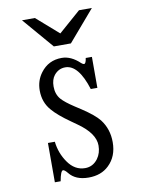

<svg xmlns="http://www.w3.org/2000/svg" viewBox="-88 -829 676 909"><g transform="rotate(-10 250.0 -374.0)"><path d="M209 -620.1 82 -768.1H144L250 -675.3L356 -768.1H418L291 -620.1ZM102.1 -174.8H135.3Q141.6 -118.7 172.9 -74.2Q205.6 -26.9 255.4 -26.9Q293 -26.9 316.9 -59.1Q335.9 -85.4 335.9 -121.6Q335.9 -180.2 254.9 -236.8L228 -255.9Q167.5 -298.3 141.1 -330.1Q106.9 -369.6 106.9 -425.8Q106.9 -473.6 134.3 -509.8Q171.9 -560.1 235.8 -560.1Q280.8 -560.1 322.8 -520Q330.6 -513.2 335.4 -513.2Q344.7 -513.2 348.1 -540H377.9V-391.1H346.2Q308.1 -513.2 244.6 -513.2Q212.4 -513.2 190.9 -486.8Q174.8 -466.8 174.8 -433.1Q174.8 -396 195.8 -371.6Q213.4 -351.6 256.8 -323.2L286.1 -304.2Q346.2 -264.6 368.7 -235.8Q404.8 -189 404.8 -125.5Q404.8 -57.1 361.8 -16.1Q324.7 20 264.2 20Q201.7 20 171.4 -18.1Q157.7 -35.2 149.9 -35.2Q138.7 -35.2 129.9 14.2H102.1Z"/></g></svg>

Font: BIZ UDMincho
Style: Regular
Weight: 400
Monospace: yes
Designer: TypeBank Co., Ltd.
Foundry: Morisawa Inc.
Version: Version 1.06